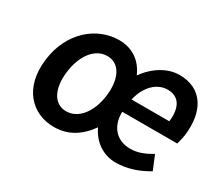

<svg xmlns="http://www.w3.org/2000/svg" viewBox="-100 -703 1031 916"><g transform="rotate(30 415.0 -245.5)"><path d="M188 -245C200 -344 252 -409 318 -409C385 -409 421 -344 409 -245C397 -147 345 -82 278 -82C212 -82 176 -147 188 -245ZM71 -245C51 -82 143 12 265 12C341 12 401 -24 449 -92C479 -27 538 12 605 12C668 12 729 -10 780 -41L748 -118C709 -95 674 -80 632 -80C560 -80 510 -129 512 -214H815C818 -226 824 -246 827 -268C844 -405 788 -503 662 -503C597 -503 532 -464 485 -399C457 -465 402 -503 330 -503C208 -503 91 -409 71 -245ZM521 -287C540 -368 591 -414 648 -414C711 -414 739 -366 729 -287Z"/></g></svg>

Font: Falling Sky
Style: Obl
Weight: 400
Designer: Paul D. Hunt
Foundry: Adobe Systems Incorporated
Version: Version 1.02